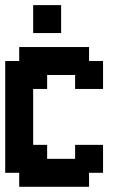

<svg xmlns="http://www.w3.org/2000/svg" viewBox="-20 -716 469 736"><path d="M321.4 -482.1H375V-375H267.9V-428.6H160.7V-375H107.1V-160.7H160.7V-107.1H267.9V-160.7H375V-53.6H321.4V0H53.6V-53.6H0V-482.1H53.6V-535.7H321.4ZM214.3 -696.4V-589.3H107.1V-696.4Z"/></svg>

Font: Jersey 10
Style: Regular
Weight: 400
Designer: Sarah Cadigan-Fried
Version: Version 1.000